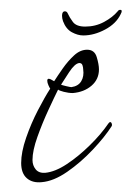

<svg xmlns="http://www.w3.org/2000/svg" viewBox="-20 -359 267 390"><path d="M65 11Q46 13 34.5 3Q23 -7 23 -28Q23 -50 33 -79Q43 -108 57 -135Q71 -162 82 -179Q81 -180 78.5 -185.5Q76 -191 76 -195Q76 -199 79 -199Q82 -199 90 -194Q97 -205 107.5 -220Q118 -235 130.5 -246.5Q143 -258 157 -258Q172 -258 176.5 -243Q181 -228 181 -218Q181 -198 166 -185Q151 -172 128 -170Q119 -170 109.5 -172.5Q100 -175 98 -177Q91 -163 78.5 -136Q66 -109 56 -81Q46 -53 46 -34Q46 -23 52.5 -15Q59 -7 72 -8Q92 -10 115.5 -25.5Q139 -41 162 -63.5Q185 -86 200 -108Q202 -111 204 -111Q206 -111 207 -108Q208 -105 207 -103Q193 -81 168.5 -55Q144 -29 116.5 -10Q89 9 65 11ZM125 -182Q139 -184 145 -194Q151 -204 149 -218Q149 -222 147.5 -226.5Q146 -231 141 -231Q132 -230 120.5 -212.5Q109 -195 104 -187Q106 -186 114.5 -184Q123 -182 125 -182ZM149 -287Q138 -287 126 -293.5Q114 -300 108 -316Q106 -322 106 -327Q106 -336 112 -336Q116 -336 118 -331Q121 -324 128 -314.5Q135 -305 153 -305Q174 -305 191.5 -314.5Q209 -324 219 -336Q221 -339 224 -339Q230 -339 225 -330Q216 -311 193.5 -299Q171 -287 149 -287Z"/></svg>

Font: Fuggles
Style: Regular
Weight: 400
Designer: Rob Leuschke
Foundry: Robert E. Leuschke
Version: Version 1.100; ttfautohint (v1.8.3)